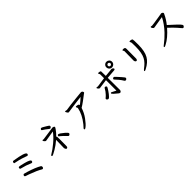

<svg xmlns="http://www.w3.org/2000/svg" viewBox="546 -2802 4909 4909"><g transform="rotate(-45 3000.0 -348.0)"><path d="M716.8 8.8Q708 8.8 699.7 4.9Q586.9 -64 373 -141.1Q317.9 -161.1 278.8 -172.9Q254.9 -181.2 254.9 -201.2Q254.9 -207 256.8 -215.8Q268.1 -244.1 289.1 -244.1Q296.9 -244.1 377.9 -220.2Q620.1 -145 734.9 -75.2Q752 -66.9 752 -40Q752 -14.2 739.5 -2.7Q727.1 8.8 716.8 8.8ZM633.8 -297.9Q623 -297.9 613.8 -300.8Q484.9 -358.9 334 -394Q321.8 -396 313.7 -401.6Q305.7 -407.2 305.7 -428.2Q305.7 -460.9 339.8 -460.9Q362.8 -460.9 496.1 -426.8Q665 -382.8 665 -341.8Q665 -323.2 656 -310.5Q647 -297.9 633.8 -297.9ZM301.8 -624Q301.8 -670.9 335 -670.9Q712.9 -615.2 712.9 -546.9Q712.9 -522.9 700.9 -513.9Q689 -504.9 679.9 -504.9Q670.9 -504.9 643.3 -517.3Q615.7 -529.8 532.2 -555.4Q448.7 -581.1 383.8 -593Q318.8 -605 310.3 -608.9Q301.8 -612.8 301.8 -624Z M1590.8 -304.2Q1590.8 -309.1 1598.4 -324Q1606 -338.9 1624 -338.9Q1660.6 -338.9 1774.9 -241.2Q1840.8 -185.1 1840.8 -161.1Q1840.8 -146 1825.9 -132.1Q1811 -118.2 1799.8 -118.2Q1788.6 -118.2 1781.2 -120.6Q1773.9 -123 1757.8 -143.1Q1741.7 -163.1 1689.7 -212.6Q1637.7 -262.2 1621.3 -273.2Q1605 -284.2 1597.9 -290Q1590.8 -295.9 1590.8 -304.2ZM1520 75.2Q1507.8 75.2 1498.3 62Q1488.8 48.8 1483.9 33.4Q1479 18.1 1479 14.2Q1482.9 -18.1 1485.8 -261.2L1484.9 -275.9Q1387.7 -189 1271.2 -121.1Q1154.8 -53.2 1132.8 -53.2Q1120.6 -53.2 1116.2 -61.5Q1111.8 -69.8 1111.8 -74.2Q1111.8 -86.9 1147 -106Q1234.9 -155.8 1366.5 -264.9Q1498 -374 1578.6 -486.8Q1300.8 -439 1287.6 -439Q1276.9 -439 1261.7 -451.4Q1246.6 -463.9 1236.8 -478.5Q1227.1 -493.2 1227.1 -501Q1227.1 -517.1 1242.7 -517.1L1271 -512.2Q1286.6 -512.2 1646 -564.9Q1657.7 -564.9 1678.2 -554.9Q1698.7 -544.9 1698.7 -528.8Q1698.7 -514.2 1668 -473.1Q1615.7 -397.9 1544.9 -331.1Q1555.7 -326.2 1559.3 -313Q1563 -299.8 1563 -231.9L1561 20Q1561 75.2 1520 75.2ZM1583 -585.9Q1566.9 -588.9 1551.8 -602.1Q1469.7 -669.9 1415 -700.2Q1395 -711.9 1395 -724.1Q1395 -734.9 1407.5 -749Q1419.9 -763.2 1430.7 -763.2Q1439.9 -763.2 1470 -747.6Q1500 -731.9 1560.3 -694.6Q1620.6 -657.2 1625.2 -648.7Q1629.9 -640.1 1629.9 -627.9Q1629.9 -613.8 1613.8 -599.9Q1597.7 -585.9 1583 -585.9Z M2200.2 51.8Q2183.1 51.8 2183.1 33.2Q2183.1 17.1 2203.6 -1Q2224.1 -19 2259.3 -64Q2416 -259.8 2454.1 -452.1Q2454.1 -477.1 2445.1 -487.1Q2436 -497.1 2436 -505.9Q2436 -522 2457 -522Q2472.2 -522 2491.2 -518.1Q2544.4 -507.8 2544.4 -477.1V-472.2Q2545.4 -472.2 2545.4 -474.1Q2633.3 -543 2705.1 -609.9Q2659.2 -604 2516.1 -586.9Q2373 -569.8 2301 -556.9Q2229 -543.9 2216.3 -543.9Q2201.2 -543.9 2187.3 -560.5Q2173.3 -577.1 2165.3 -594.5Q2157.2 -611.8 2157.2 -616.2Q2157.2 -629.9 2175.3 -629.9Q2187 -629.9 2199.2 -625.5Q2211.4 -621.1 2219.2 -621.1Q2381.3 -647 2576.9 -666.5Q2772.5 -686 2791 -688Q2825.2 -688 2843.3 -657.2Q2850.1 -646 2850.1 -632.8Q2850.1 -618.2 2820.3 -604Q2814.5 -601.1 2785.9 -577.6Q2757.3 -554.2 2672.4 -491.7Q2587.4 -429.2 2524.4 -392.1Q2482.4 -256.8 2396.7 -139.9Q2311 -22.9 2244.1 28.8Q2213.4 51.8 2200.2 51.8Z M3173.8 -67.9Q3158.2 -67.9 3141.1 -79.8Q3124 -91.8 3124 -108.9Q3124 -126 3133.5 -134Q3143.1 -142.1 3155 -151.1Q3167 -160.2 3195.8 -189.9Q3261.2 -258.8 3297.9 -331.1Q3307.1 -349.1 3324.2 -349.1Q3337.9 -349.1 3353 -339.1Q3368.2 -329.1 3368.2 -315.9Q3368.2 -304.2 3352.5 -277.6Q3336.9 -251 3314 -216.1Q3291 -181.2 3264.4 -147.5Q3237.8 -113.8 3213.4 -90.8Q3189 -67.9 3173.8 -67.9ZM3819.8 -91.8Q3800.8 -91.8 3791 -106.9Q3753.9 -168.9 3705.6 -227.5Q3657.2 -286.1 3637.2 -304Q3617.2 -321.8 3617.2 -335.9Q3617.2 -350.1 3631.1 -359.6Q3645 -369.1 3658.2 -369.1Q3669.9 -369.1 3678.5 -361.6Q3687 -354 3712.4 -327.4Q3737.8 -300.8 3803 -227.3Q3868.2 -153.8 3868.2 -137.2Q3868.2 -119.1 3853 -105.5Q3837.9 -91.8 3819.8 -91.8ZM3497.1 32.2Q3481 32.2 3460.9 18.1Q3329.1 -88.9 3323.2 -106Q3318.8 -112.8 3318.8 -119.1Q3318.8 -139.2 3335.9 -139.2Q3346.2 -139.2 3371.1 -124Q3396 -108.9 3466.8 -75.2V-454.1Q3371.1 -442.9 3298.6 -430.9Q3226.1 -418.9 3213.9 -418.9Q3200.2 -418.9 3185.1 -431.4Q3169.9 -443.8 3161.4 -458Q3152.8 -472.2 3152.8 -477.1Q3152.8 -492.2 3168.9 -492.2L3205.1 -486.8L3219.2 -487.8Q3366.2 -511.2 3466.8 -523.9V-662.1Q3466.8 -672.9 3456.3 -686Q3445.8 -699.2 3445.8 -711.9Q3448.2 -725.1 3465.8 -725.1Q3480 -725.1 3506.6 -719.5Q3533.2 -713.9 3537.1 -700.9Q3541 -688 3541 -533.2Q3656.2 -545.9 3697.8 -548.8Q3739.3 -551.8 3747.6 -554.4Q3755.9 -557.1 3768.1 -557.1Q3786.1 -557.1 3805.2 -540.5Q3824.2 -523.9 3824.2 -514.2Q3824.2 -484.9 3786.1 -482.9Q3637.2 -474.1 3541 -462.9L3543 -22.9Q3543 -2 3528.6 15.1Q3514.2 32.2 3497.1 32.2ZM3807.1 -630.9Q3825.2 -630.9 3839.1 -645Q3853 -659.2 3853 -677Q3853 -694.8 3839.1 -709Q3825.2 -723.1 3807.1 -723.1Q3788.1 -723.1 3774.7 -709.5Q3761.2 -695.8 3761.2 -677Q3761.2 -658.2 3774.7 -644.5Q3788.1 -630.9 3807.1 -630.9ZM3807.1 -574.2Q3763.2 -574.2 3734.1 -604.5Q3705.1 -634.8 3705.1 -678.2Q3705.1 -720.2 3734.6 -749.5Q3764.2 -778.8 3807.1 -778.8Q3849.1 -778.8 3879.6 -750Q3910.2 -721.2 3910.2 -678Q3910.2 -634.8 3879.6 -604.5Q3849.1 -574.2 3807.1 -574.2Z M4369.1 -248Q4331.1 -248 4320.3 -303.2V-308.1Q4324.2 -344.2 4325.2 -639.2Q4325.2 -655.8 4314.7 -667.5Q4304.2 -679.2 4304.2 -689Q4304.2 -705.1 4340.3 -705.1Q4368.2 -705.1 4386.2 -695.1Q4404.3 -685.1 4404.3 -650.9L4402.3 -301.8Q4402.3 -285.2 4394.3 -268.1Q4386.2 -251 4369.1 -248ZM4340.3 83Q4323.2 83 4323.2 71.8Q4323.2 58.1 4359.4 28.8Q4422.4 -18.1 4469.2 -65.9Q4516.1 -113.8 4547.4 -174.8Q4610.4 -295.9 4610.4 -524.9Q4610.4 -611.8 4608.2 -648.4Q4606 -685.1 4596.7 -696Q4587.4 -707 4587.4 -716.8Q4587.4 -731.9 4615.2 -731.9Q4635.3 -731.9 4657.2 -724.4Q4679.2 -716.8 4685.1 -706.1Q4693.4 -689 4693.4 -513.2Q4693.4 -269 4617.2 -139.2Q4548.3 -18.1 4382.3 66.9Q4353 83 4340.3 83Z M5130.9 6.8Q5113.8 6.8 5113.8 -7.8Q5113.8 -19 5153.8 -48.8Q5272.9 -137.2 5384.8 -254.9Q5535.6 -415 5618.7 -582Q5589.8 -578.1 5538.8 -569.6Q5487.8 -561 5438.7 -553Q5389.6 -544.9 5355.2 -539.6Q5320.8 -534.2 5312.3 -532Q5303.7 -529.8 5290.5 -529.8Q5275.9 -529.8 5261.7 -542.5Q5247.6 -555.2 5240.2 -570.6Q5232.9 -585.9 5232.9 -596.2Q5232.9 -609.9 5250 -611.8L5283.7 -605Q5304.7 -605 5364.7 -614.5Q5424.8 -624 5534.7 -640.6Q5644.5 -657.2 5648.2 -659.2Q5651.9 -661.1 5668 -664.1Q5685.5 -664.1 5705.1 -650.1Q5724.6 -636.2 5724.6 -622.1Q5724.6 -607.9 5714.8 -594.2Q5657.7 -467.8 5563 -351.1Q5822.8 -120.1 5850.6 -68.8Q5856.9 -59.1 5856.9 -47.1Q5856.9 -35.2 5842.3 -17.6Q5827.6 0 5814.9 0Q5803.7 0 5796.1 -3.4Q5788.6 -6.8 5752.2 -53Q5715.8 -99.1 5641.6 -175.8Q5572.8 -249 5519.5 -296.9Q5345.7 -97.2 5180.7 -13.2Q5141.6 6.8 5130.9 6.8Z"/></g></svg>

Font: LXGW WenKai GB Screen
Style: Regular
Weight: 400
Designer: LXGW / Fontworks Inc.
Foundry: LXGW / Fontworks Inc.
Version: Version 1.321;February 19, 2024;FontCreator 14.0.0.2901 64-b